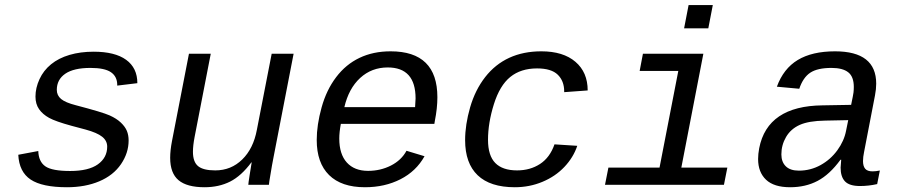

<svg xmlns="http://www.w3.org/2000/svg" viewBox="-20 -745 3641 774"><path d="M250 9.8Q149.9 9.8 103.5 -21.2Q57.1 -52.2 53.7 -121.1L134.3 -136.2Q135.7 -93.3 162.8 -74.5Q189.9 -55.7 262.7 -55.7Q336.9 -55.7 374.5 -82.5Q412.1 -109.4 412.1 -153.8Q412.1 -177.7 391.8 -193.8Q371.6 -210 325.2 -222.7L268.6 -237.8Q204.1 -255.4 178 -269.8Q151.9 -284.2 137.5 -304.9Q123 -325.7 123 -355.5Q123 -390.6 139.2 -425.8Q155.3 -460.9 185.8 -485.8Q216.3 -510.7 260.3 -523.7Q304.2 -536.6 357.4 -536.6Q443.4 -536.6 488.5 -503.9Q533.7 -471.2 533.7 -409.7L452.6 -399.9V-402.3Q452.6 -436.5 427.2 -453.9Q401.9 -471.2 344.7 -471.2Q277.3 -471.2 243.2 -447.8Q209 -424.3 209 -382.8Q209 -360.4 226.3 -345.9Q243.7 -331.5 285.6 -320.8Q393.6 -292.5 421.9 -279.8Q450.2 -267.1 467.3 -250.7Q484.4 -234.4 491.5 -217.3Q498.5 -200.2 498.5 -178.7Q498.5 -128.4 467.8 -83.3Q437 -38.1 380.4 -14.2Q323.7 9.8 250 9.8Z M829.6 -528.3 764.6 -193.4Q757.8 -158.2 757.8 -133.3Q757.8 -92.3 778.6 -75.2Q799.3 -58.1 847.7 -58.1Q911.6 -58.1 956.5 -102.1Q1001.5 -146 1015.6 -222.2L1075.2 -528.3H1163.6L1083 -112.8Q1079.6 -96.2 1076.4 -77.9Q1073.2 -59.6 1070.6 -43.2Q1067.9 -26.9 1065.9 -15.1Q1064 -3.4 1064 0H981Q981 -5.4 986.1 -37.8Q991.2 -70.3 994.6 -90.3H993.2Q952.6 -35.6 907.5 -12.9Q862.3 9.8 804.7 9.8Q733.4 9.8 699.7 -18.6Q666 -46.9 666 -108.9Q666 -138.2 673.3 -176.3L741.7 -528.3Z M1354 -245.6Q1347.7 -211.9 1347.7 -186.5Q1347.7 -123.5 1378.2 -89.8Q1408.7 -56.2 1463.9 -56.2Q1513.7 -56.2 1555.9 -77.6Q1598.1 -99.1 1618.7 -137.2L1691.4 -115.2Q1657.7 -54.7 1594.5 -22.5Q1531.2 9.8 1451.2 9.8Q1356.4 9.8 1306.6 -39.3Q1256.8 -88.4 1256.8 -180.7Q1256.8 -241.2 1276.4 -311.8Q1295.9 -382.3 1335 -433.8Q1374 -485.4 1429.2 -511.7Q1484.4 -538.1 1554.7 -538.1Q1743.2 -538.1 1743.2 -353Q1743.2 -308.6 1732.9 -257.3L1731 -245.6ZM1543 -473.1Q1478 -473.1 1431.9 -430.7Q1385.7 -388.2 1368.2 -313H1653.3L1655.3 -348.1Q1655.3 -473.1 1543 -473.1Z M2162.1 -538.1Q2250.5 -538.1 2299.8 -495.8Q2349.1 -453.6 2349.1 -380.4L2254.4 -373.5V-376.5Q2254.4 -418.5 2228.5 -443.8Q2202.6 -469.2 2145 -469.2Q2079.6 -469.2 2037.1 -434.8Q1994.6 -400.4 1970.9 -324.7Q1947.3 -249 1947.3 -181.6Q1947.3 -117.7 1976.6 -87.9Q2005.9 -58.1 2064.5 -58.1Q2117.2 -58.1 2157 -84Q2196.8 -109.9 2215.3 -163.1L2307.1 -157.2Q2291.5 -110.4 2255.1 -72Q2218.8 -33.7 2166.7 -12Q2114.7 9.8 2055.2 9.8Q1956.1 9.8 1905.5 -38.6Q1855 -86.9 1855 -180.2Q1855 -242.2 1875.2 -312.3Q1895.5 -382.3 1935.8 -434.1Q1976.1 -485.8 2033 -512Q2089.8 -538.1 2162.1 -538.1Z M2726.6 -69.3H2912.1L2898.4 0H2418.9L2432.6 -69.3H2638.7L2714.4 -459H2558.6L2571.8 -528.3H2815.4ZM2737.8 -630.9 2755.9 -724.6H2853.5L2835.4 -630.9Z M3497.6 -54.2Q3510.7 -54.2 3526.9 -57.6L3516.1 -2.9Q3481.9 4.9 3446.8 4.9Q3404.3 4.9 3386.5 -13.7Q3368.7 -32.2 3368.7 -69.3L3371.1 -101.1H3368.2Q3324.7 -41.5 3276.1 -15.9Q3227.5 9.8 3165 9.8Q3100.1 9.8 3068.1 -20.5Q3036.1 -50.8 3036.1 -104Q3036.1 -124 3040.5 -147.5Q3073.7 -317.9 3295.9 -320.3L3411.1 -322.3Q3419.4 -361.8 3420.7 -372.3Q3421.9 -382.8 3421.9 -394.5Q3421.9 -436 3399.4 -453.6Q3377 -471.2 3332 -471.2Q3275.4 -471.2 3246.3 -451.9Q3217.3 -432.6 3202.1 -387.2L3111.8 -395.5Q3138.2 -468.3 3196 -503.2Q3253.9 -538.1 3346.2 -538.1Q3512.2 -538.1 3512.2 -407.7Q3512.2 -385.7 3507.3 -360.4L3463.4 -132.8Q3459 -111.8 3459 -95.7Q3459 -75.2 3467.8 -64.7Q3476.6 -54.2 3497.6 -54.2ZM3200.7 -57.1Q3247.1 -57.1 3287.6 -79.3Q3328.1 -101.6 3355.5 -139.2Q3382.8 -176.8 3390.6 -217.3L3399.4 -260.7L3306.2 -258.8Q3240.2 -257.8 3203.9 -241.5Q3167.5 -225.1 3148.7 -192.6Q3129.9 -160.2 3129.9 -122.6Q3129.9 -92.3 3147.7 -74.7Q3165.5 -57.1 3200.7 -57.1Z"/></svg>

Font: Cousine
Style: Italic
Weight: 400
Italic angle: -12°
Monospace: yes
Designer: Steve Matteson
Foundry: Monotype Imaging Inc.
Version: Version 1.21